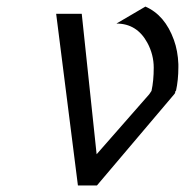

<svg xmlns="http://www.w3.org/2000/svg" viewBox="-20 -566 564 586"><path d="M217.8 0 151.4 -523.9H229.5L274.9 -95.2L435.5 -278.3L442.4 -288.6Q449.2 -319.3 449.2 -359.4Q449.2 -399.4 429.7 -435.5Q397.9 -494.1 335.4 -494.1L423.8 -545.9Q483.4 -520 510.7 -444.3Q522.9 -410.6 524.4 -370.1V-360.8Q524.4 -321.8 517.1 -288.6H515.6Q515.1 -281.7 511.7 -278.3L275.9 0Z"/></svg>

Font: Tuffy
Style: Italic
Weight: 400
Italic angle: -12°
Designer: Thatcher Ulrich, Karoly Barta and Michael Everson
Version: Version 001.271